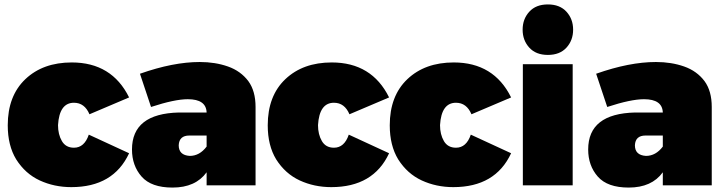

<svg xmlns="http://www.w3.org/2000/svg" viewBox="-20 -837 3274 867"><path d="M302 8Q225 8 159.5 -22.2Q94 -52.5 53 -117.5Q15 -180 15 -271Q15 -404 94.5 -479.5Q174 -555 304 -555Q485 -555 563 -397L384 -321Q362 -373 314 -373Q248 -373 242 -272Q242 -230 259.5 -200Q277 -170 314 -170Q361 -170 381 -229L563 -145Q492 8 302 8Z M759 10Q663 10 619.5 -39.5Q576 -89 576 -162Q576 -324 788 -329H913Q911 -389 828 -389Q769 -389 662 -354L612 -504Q762 -557 882 -557Q951.5 -557 1009.2 -536.8Q1067 -516.5 1101.5 -470.5Q1134 -426 1134 -354V0H913V-59Q863 10 759 10ZM837 -133Q881 -133 913 -175V-225H835Q789 -225 787 -181Q787 -136 837 -133Z M1476 8Q1399 8 1333.5 -22.2Q1268 -52.5 1227 -117.5Q1189 -180 1189 -271Q1189 -404 1268.5 -479.5Q1348 -555 1478 -555Q1659 -555 1737 -397L1558 -321Q1536 -373 1488 -373Q1422 -373 1416 -272Q1416 -230 1433.5 -200Q1451 -170 1488 -170Q1535 -170 1555 -229L1737 -145Q1666 8 1476 8Z M2027 8Q1950 8 1884.5 -22.2Q1819 -52.5 1778 -117.5Q1740 -180 1740 -271Q1740 -404 1819.5 -479.5Q1899 -555 2029 -555Q2210 -555 2288 -397L2109 -321Q2087 -373 2039 -373Q1973 -373 1967 -272Q1967 -230 1984.5 -200Q2002 -170 2039 -170Q2086 -170 2106 -229L2288 -145Q2217 8 2027 8Z M2454 -589Q2400 -589 2370 -622Q2340 -655 2340 -703Q2340 -751 2370 -784Q2400 -817 2454 -817Q2508 -817 2538 -784Q2568 -751 2568 -703Q2568 -655 2538 -622Q2508 -589 2454 -589ZM2566 0H2341V-547H2566Z M2819 10Q2723 10 2679.5 -39.5Q2636 -89 2636 -162Q2636 -324 2848 -329H2973Q2971 -389 2888 -389Q2829 -389 2722 -354L2672 -504Q2822 -557 2942 -557Q3011.5 -557 3069.2 -536.8Q3127 -516.5 3161.5 -470.5Q3194 -426 3194 -354V0H2973V-59Q2923 10 2819 10ZM2897 -133Q2941 -133 2973 -175V-225H2895Q2849 -225 2847 -181Q2847 -136 2897 -133Z"/></svg>

Font: Argentum Novus Black
Style: Regular
Weight: 900
Designer: Julieta Ulanovsky (font) & Cristiano Sobral (main changes)
Foundry: Julieta Ulanovsky (font) & Cristiano Sobral (main changes)
Version: Version 3.00;November 27, 2020;FontCreator 13.0.0.2655 64-bi